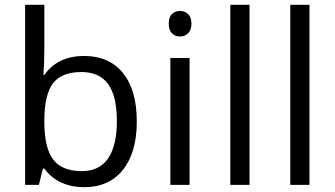

<svg xmlns="http://www.w3.org/2000/svg" viewBox="-20 -780 1412 810"><path d="M335 -543.9Q440.4 -543.9 498.8 -471.9Q557.1 -399.9 557.1 -268.1Q557.1 -136.2 498.3 -63.2Q439.5 9.8 335 9.8Q282.7 9.8 239.5 -9.5Q196.3 -28.8 167 -68.8H161.1L144 0H85.9V-759.8H167V-575.2Q167 -513.2 163.1 -463.9H167Q223.6 -543.9 335 -543.9ZM323.2 -476.1Q240.2 -476.1 203.6 -428.5Q167 -380.9 167 -268.1Q167 -155.3 204.6 -106.7Q242.2 -58.1 325.2 -58.1Q399.9 -58.1 436.5 -112.5Q473.1 -167 473.1 -269Q473.1 -373.5 436.5 -424.8Q399.9 -476.1 323.2 -476.1Z M779.8 0H698.7V-535.2H779.8ZM691.9 -680.2Q691.9 -708 705.6 -720.9Q719.2 -733.9 739.7 -733.9Q759.3 -733.9 773.4 -720.7Q787.6 -707.5 787.6 -680.2Q787.6 -652.8 773.4 -639.4Q759.3 -626 739.7 -626Q719.2 -626 705.6 -639.4Q691.9 -652.8 691.9 -680.2Z M1032.7 0H951.7V-759.8H1032.7Z M1285.6 0H1204.6V-759.8H1285.6Z"/></svg>

Font: f08745844
Style: Regular
Weight: 400
Foundry: Ascender Corporation
Version: Version 1.10